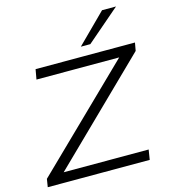

<svg xmlns="http://www.w3.org/2000/svg" viewBox="-134 -1050 1019 1155"><g transform="rotate(-15 375.5 -472.0)"><path d="M19 0 27 -50 668 -674 666 -643H121L132 -705H751L742 -655L103 -31L106 -62H664L654 0ZM430 -765 610 -944H697L489 -765Z"/></g></svg>

Font: Nunito Sans 10pt Expanded Light
Style: Italic
Weight: 300
Width: 7
Italic angle: -9°
Designer: Vernon Adams
Foundry: Vernon Adams
Version: Version 3.101;gftools[0.9.27]